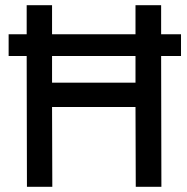

<svg xmlns="http://www.w3.org/2000/svg" viewBox="-20 -714 716 734"><path d="M13 -583H82V-694H179V-583H498V-694H596V-583H672V-500H596L597 0H499L498 -305H179L180 0H83L82 -500H13ZM498 -398V-500H179V-398Z"/></svg>

Font: Panefresco 600wt
Style: Regular
Weight: 600
Designer: Campivisivi
Foundry: Campivisivi & Chank Co
Version: Version 1.001